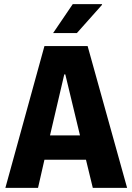

<svg xmlns="http://www.w3.org/2000/svg" viewBox="-20 -909 640 929"><path d="M6 0 195 -686H404L595 0H429L396 -136H195L164 0ZM291 -549 222 -254H367L296 -549ZM237 -749 332 -889H473L474 -886L352 -749Z"/></svg>

Font: Chivo Mono
Style: Bold
Weight: 700
Monospace: yes
Designer: Hector Gatti
Foundry: Omnibus-Type
Version: Version 1.008; ttfautohint (v1.8.4.7-5d5b)